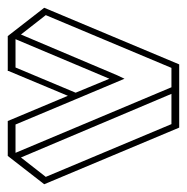

<svg xmlns="http://www.w3.org/2000/svg" viewBox="-20 -548 482 495"><path d="M94 -73 0 -146V-236L155 -301L2 -365H0V-455L94 -528L442 -382V-219ZM175 -292 20 -227V-154L422 -323V-373L98 -509L34 -459L282 -354L301 -345ZM20 -374 175 -309 262 -345 20 -447ZM34 -142 98 -92 422 -228V-306Z"/></svg>

Font: Imposible
Style: Regular
Weight: 400
Designer: Rodrigo Fuenzalida
Foundry: fragTYPE
Version: Version 1.000